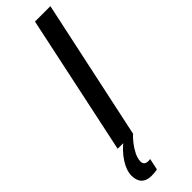

<svg xmlns="http://www.w3.org/2000/svg" viewBox="-352 -689 890 890"><g transform="rotate(-45 93.0 -244.0)"><path d="M-9 0 137 -688H238L91 0ZM14 200Q-9 200 -24 191.5Q-39 183 -45.5 167.5Q-52 152 -52 134Q-52 100 -27 61Q-2 22 40 -10L92 0Q79 11 63 31Q47 51 35.5 74Q24 97 24 117Q24 128 30.5 134.5Q37 141 52 141Q54 141 56.5 141Q59 141 64 140L52 196Q45 198 34.5 199Q24 200 14 200Z"/></g></svg>

Font: Saira UltraCondensed
Style: Bold Italic
Weight: 700
Width: 1
Italic angle: -12°
Designer: Hector Gatti with collaboration of the Omnibus-Type team
Foundry: Omnibus-Type
Version: Version 1.101